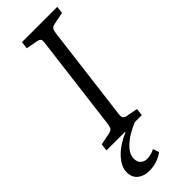

<svg xmlns="http://www.w3.org/2000/svg" viewBox="-252 -591 800 800"><g transform="rotate(-45 148.5 -190.5)"><path d="M19 0 23 -32 74 -42Q89 -45 94 -52Q99 -59 101 -75L154 -500Q156 -513 152 -518.5Q148 -524 137 -526L85 -536L89 -568H297L293 -536L242 -526Q227 -523 222 -516.5Q217 -510 215 -493L162 -68Q161 -55 165 -49.5Q169 -44 179 -42L231 -32L227 0ZM85 187Q55 187 34.5 171Q14 155 14 124Q14 92 44 59Q74 26 129 2V-8H187V0Q138 19 106.5 47.5Q75 76 75 105Q75 125 86.5 135Q98 145 114 145Q124 145 136.5 142Q149 139 160 133L169 160Q153 172 131.5 179.5Q110 187 85 187Z"/></g></svg>

Font: Rasa Light
Style: Italic
Weight: 300
Italic angle: -7.10001°
Designer: Anna Giedrys (Yrsa+Rasa design), David Brezina (Yrsa art-direction, Rasa art-direction, design)
Foundry: Rosetta Type Foundry
Version: Version 2.004